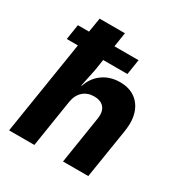

<svg xmlns="http://www.w3.org/2000/svg" viewBox="-170 -858 939 987"><g transform="rotate(30 300.0 -365.0)"><path d="M543 -340Q543 -327 539 -295L492 0H342L386 -280Q388 -294 388 -301Q388 -334 369 -352Q350 -370 315 -370Q275 -370 249 -346.5Q223 -323 216 -280L172 0H22L110 -555H44L58 -645H124L138 -730H288L275 -645H418L404 -555H260L250 -490L228 -385H231Q249 -439 292 -469.5Q335 -500 394 -500Q463 -500 503 -457Q543 -414 543 -340Z"/></g></svg>

Font: JetBrains Mono Extra Bold
Style: Italic
Weight: 800
Italic angle: -9°
Monospace: yes
Designer: Philipp Nurullin, Konstantin Bulenkov
Foundry: JetBrains
Version: 2.002